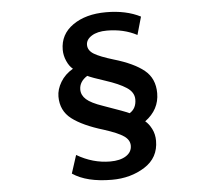

<svg xmlns="http://www.w3.org/2000/svg" viewBox="-57 -848 1115 990"><g transform="rotate(-5 500.0 -352.5)"><path d="M705.1 -746.1 678.7 -653.3Q610.4 -689.5 523.4 -689.5Q473.6 -689.5 444.3 -670.9Q415 -652.3 415 -625Q415 -595.7 445.8 -577.1Q476.6 -558.6 544.9 -538.1Q648.4 -507.8 701.2 -464.8Q753.9 -421.9 753.9 -345.7Q753.9 -260.7 679.7 -206.1Q698.2 -191.4 712.4 -163.6Q726.6 -135.7 726.6 -101.6Q726.6 -13.7 653.3 32.7Q580.1 79.1 483.4 79.1Q352.5 79.1 279.3 29.3L309.6 -64.5Q392.6 -15.6 482.4 -15.6Q534.2 -15.6 564.5 -35.2Q594.7 -54.7 594.7 -87.9Q594.7 -117.2 565.4 -137.7Q536.1 -158.2 462.9 -181.6Q355.5 -213.9 300.3 -256.3Q245.1 -298.8 245.1 -372.1Q245.1 -409.2 267.6 -446.8Q290 -484.4 332 -508.8Q313.5 -523.4 300.8 -552.2Q288.1 -581.1 288.1 -610.4Q288.1 -690.4 355 -737.3Q421.9 -784.2 527.3 -784.2Q630.9 -784.2 705.1 -746.1ZM402.3 -465.8Q360.4 -439.5 360.4 -398.4Q360.4 -369.1 384.8 -347.2Q409.2 -325.2 469.7 -304.7Q586.9 -263.7 603.5 -254.9Q638.7 -276.4 638.7 -323.2Q638.7 -360.4 600.6 -385.3Q562.5 -410.2 493.2 -432.6Q423.8 -455.1 402.3 -465.8Z"/></g></svg>

Font: Gen Shin Gothic Bold
Style: Bold
Weight: 700
Designer: [Source Han Sans]
Ryoko NISHIZUKA  (kana & ideographs); Paul D. Hunt (Latin, Greek & Cyrillic); Wenlong ZHANG  (bopomofo
Version: Version 1.002.20150607